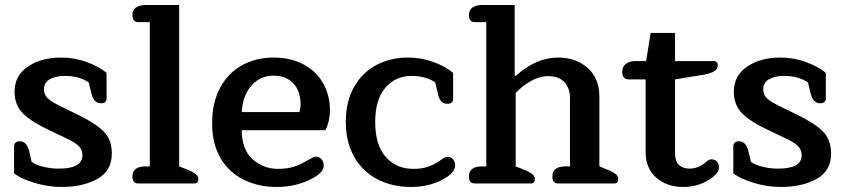

<svg xmlns="http://www.w3.org/2000/svg" viewBox="-20 -730 3363 764"><path d="M36 -40V-148Q36 -156 41.5 -162Q47 -168 58 -168Q86 -168 96 -129L106 -86Q122 -74 152 -66.5Q182 -59 214 -59Q308 -59 308 -112Q308 -132 296 -145.5Q284 -159 263 -170Q242 -181 180 -210Q103 -246 70.5 -279.5Q38 -313 38 -365Q38 -429 91 -465Q144 -501 223 -501Q277 -501 326.5 -482.5Q376 -464 404 -440V-337Q404 -329 398.5 -324Q393 -319 382 -319Q367 -319 358 -328.5Q349 -338 344 -357L333 -402Q316 -414 291.5 -421Q267 -428 239 -428Q202 -428 178.5 -415Q155 -402 155 -374Q155 -357 164.5 -345Q174 -333 193 -322Q212 -311 256 -290L289 -274Q363 -238 394 -205.5Q425 -173 425 -119Q425 -50 367.5 -18Q310 14 225 14Q172 14 118.5 -2Q65 -18 36 -40Z M507 -28Q507 -68 560 -68H576V-642H530Q507 -642 507 -670Q507 -690 521 -700Q535 -710 560 -710H693V-68L733 -52Q753 -43 761 -35.5Q769 -28 769 -17Q769 0 754 0H530Q507 0 507 -28Z M824 -239Q824 -321 855.5 -380Q887 -439 942.5 -470Q998 -501 1069 -501Q1135 -501 1185.5 -475Q1236 -449 1264.5 -401Q1293 -353 1293 -289Q1293 -271 1288 -249Q1283 -227 1275 -212H942Q942 -136 984.5 -97Q1027 -58 1087 -58Q1122 -58 1148.5 -66.5Q1175 -75 1208 -94Q1212 -96 1221.5 -101.5Q1231 -107 1237 -107Q1250 -107 1259 -97Q1268 -87 1268 -72Q1268 -58 1259 -47Q1250 -36 1230 -24Q1164 14 1081 14Q1008 14 949.5 -15Q891 -44 857.5 -101Q824 -158 824 -239ZM1171 -284Q1176 -297 1176 -314Q1176 -368 1147 -398.5Q1118 -429 1068 -429Q1016 -429 981 -390Q946 -351 942 -284Z M1356 -245Q1356 -327 1389.5 -385Q1423 -443 1479 -472Q1535 -501 1603 -501Q1657 -501 1705.5 -483Q1754 -465 1783 -440V-336Q1783 -317 1760 -317Q1731 -317 1723 -355L1712 -402Q1695 -414 1670.5 -421Q1646 -428 1618 -428Q1554 -428 1513.5 -381Q1473 -334 1473 -244Q1473 -153 1515 -105.5Q1557 -58 1625 -58Q1658 -58 1683.5 -66.5Q1709 -75 1735 -94Q1751 -106 1762 -106Q1774 -106 1782.5 -96.5Q1791 -87 1791 -72Q1791 -45 1751 -21Q1693 14 1616 14Q1540 14 1481 -17Q1422 -48 1389 -106.5Q1356 -165 1356 -245Z M1846 -28Q1846 -68 1899 -68H1915V-642H1869Q1846 -642 1846 -670Q1846 -690 1860 -700Q1874 -710 1899 -710H2028V-428H2032Q2114 -501 2200 -501Q2272 -501 2318.5 -459.5Q2365 -418 2365 -346V-68L2404 -52Q2424 -43 2432 -35.5Q2440 -28 2440 -17Q2440 0 2425 0H2201Q2178 0 2178 -28Q2178 -68 2231 -68H2248V-338Q2248 -379 2226 -403Q2204 -427 2161 -427Q2128 -427 2094 -408.5Q2060 -390 2032 -360V-68L2072 -52Q2092 -43 2100 -35.5Q2108 -28 2108 -17Q2108 0 2093 0H1869Q1846 0 1846 -28Z M2549 -126V-414H2481Q2469 -414 2462.5 -422Q2456 -430 2456 -444Q2456 -465 2470.5 -476Q2485 -487 2509 -487H2551L2569 -599H2666V-487H2820Q2827 -487 2831.5 -483Q2836 -479 2836 -472Q2836 -456 2823.5 -447.5Q2811 -439 2782 -433L2666 -414V-119Q2666 -89 2681.5 -74Q2697 -59 2724 -59Q2756 -59 2784 -81Q2787 -83 2794.5 -89.5Q2802 -96 2811 -96Q2824 -96 2832.5 -87.5Q2841 -79 2841 -65Q2841 -40 2802 -15Q2756 14 2698 14Q2634 14 2591.5 -23Q2549 -60 2549 -126Z M2898 -40V-148Q2898 -156 2903.5 -162Q2909 -168 2920 -168Q2948 -168 2958 -129L2968 -86Q2984 -74 3014 -66.5Q3044 -59 3076 -59Q3170 -59 3170 -112Q3170 -132 3158 -145.5Q3146 -159 3125 -170Q3104 -181 3042 -210Q2965 -246 2932.5 -279.5Q2900 -313 2900 -365Q2900 -429 2953 -465Q3006 -501 3085 -501Q3139 -501 3188.5 -482.5Q3238 -464 3266 -440V-337Q3266 -329 3260.5 -324Q3255 -319 3244 -319Q3229 -319 3220 -328.5Q3211 -338 3206 -357L3195 -402Q3178 -414 3153.5 -421Q3129 -428 3101 -428Q3064 -428 3040.5 -415Q3017 -402 3017 -374Q3017 -357 3026.5 -345Q3036 -333 3055 -322Q3074 -311 3118 -290L3151 -274Q3225 -238 3256 -205.5Q3287 -173 3287 -119Q3287 -50 3229.5 -18Q3172 14 3087 14Q3034 14 2980.5 -2Q2927 -18 2898 -40Z"/></svg>

Font: MaitreeSemiBold
Style: Regular
Weight: 600
Designer: CadsonDemak Team
Foundry: CadsonDemak
Version: Version 1.000